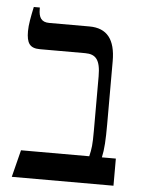

<svg xmlns="http://www.w3.org/2000/svg" viewBox="-49 -687 538 726"><g transform="rotate(5 220.0 -323.5)"><path d="M23 0H409V-103H356C363 -134 365 -170 365 -230V-469C365 -551 333 -592 266 -592H113C83 -592 73 -610 73 -641V-647H50C42 -610 36 -578 36 -554C36 -509 48 -490 87 -490H259C299 -490 317 -470 317 -407V-200C317 -147 315 -132 308 -103H49Z"/></g></svg>

Font: Noto Serif Hebrew Condensed Medium
Style: Regular
Weight: 500
Width: 3
Designer: Monotype Design Team
Foundry: Monotype Imaging Inc.
Version: Version 2.004